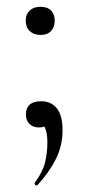

<svg xmlns="http://www.w3.org/2000/svg" viewBox="-20 -375 264 577"><path d="M103.6 -70.8Q133.8 -70.8 150.9 -49.3Q168 -27.8 168 16.6Q168 62.8 147.9 102.9Q127.8 143 92.8 181Q88.8 184 85.8 180.6Q82.8 177.2 84.8 174Q109 140.6 115.7 112Q122.4 83.4 122.4 52Q122.4 22.8 114.1 6.6Q105.8 -9.6 95 -20L132.8 -27Q133.8 -10 123.6 -1Q113.4 8 97.6 8Q78.8 8 68.3 -2.7Q57.8 -13.4 57.8 -31.2Q57.8 -50.4 69.4 -60.6Q81 -70.8 103.6 -70.8ZM101.4 -270Q81.4 -270 69.3 -281.7Q57.2 -293.4 57.2 -313.4Q57.2 -332.2 69.3 -343.4Q81.4 -354.6 101.4 -354.6Q122.4 -354.6 133.4 -343.4Q144.4 -332.2 144.4 -313.4Q144.4 -293.4 133.4 -281.7Q122.4 -270 101.4 -270Z"/></svg>

Font: Cormorant Garamond Light
Style: Regular
Weight: 300
Designer: Christian Thalmann (Catharsis Fonts)
Foundry: Catharsis Fonts
Version: Version 4.001